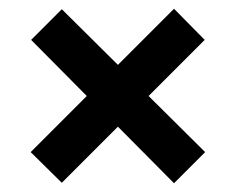

<svg xmlns="http://www.w3.org/2000/svg" viewBox="-20 -508 538 438"><path d="M377 -90 249 -219 121 -91 50 -161 178 -289 51 -417 121 -487 249 -360 377 -488 447 -417 319 -289 448 -161Z"/></svg>

Font: Rowdies
Style: Regular
Weight: 400
Designer: Jaikishan Patel
Version: Version 1.000; ttfautohint (v1.8.3)